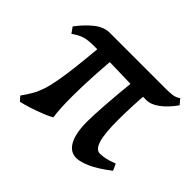

<svg xmlns="http://www.w3.org/2000/svg" viewBox="-110 -577 737 737"><g transform="rotate(45 258.5 -208.5)"><path d="M406.7 -334Q355 -334 311 -335.2Q267.1 -336.4 220.5 -337.6Q173.8 -338.9 114.7 -338.9Q85.9 -338.9 67.1 -333.5Q48.3 -328.1 22.9 -310.5L6.3 -334Q34.2 -371.1 63.7 -394.3Q93.3 -417.5 124 -417.5Q226.6 -417.5 297.1 -417.5Q367.7 -417.5 428.2 -417.5Q447.3 -417.5 463.4 -419.4Q479.5 -421.4 493.2 -431.2L510.7 -410.2Q485.8 -375 458.5 -354.5Q431.2 -334 406.7 -334ZM373.5 13.7Q339.4 13.7 321.5 -19.8Q303.7 -53.2 303.7 -114.7Q303.7 -146 307.9 -207Q312 -268.1 321.3 -357.4L390.6 -362.3Q386.7 -318.8 385 -277.1Q383.3 -235.4 383.3 -205.1Q383.3 -128.4 393.8 -95.5Q404.3 -62.5 425.3 -62.5Q439 -62.5 454.1 -65.7Q469.2 -68.8 495.6 -78.6L507.8 -51.8Q460 -15.1 426.8 -0.7Q393.6 13.7 373.5 13.7ZM194.8 -142.1Q194.8 -109.9 196 -84.5Q197.3 -59.1 200.7 -34.7Q188 -26.9 163.3 -17.1Q138.7 -7.3 112.3 1.2Q85.9 9.8 67.4 13.7Q64.9 10.7 58.3 3.2Q51.8 -4.4 51.8 -4.4Q67.4 -25.9 78.6 -45.4Q89.8 -64.9 97.9 -89.4Q106 -113.8 112.5 -149.7Q119.1 -185.5 125.2 -239.5Q131.3 -293.5 138.2 -373Q145 -375.5 161.9 -377.9Q178.7 -380.4 193.6 -382.1Q208.5 -383.8 208.5 -383.8Q202.1 -325.2 198.5 -260.7Q194.8 -196.3 194.8 -142.1Z"/></g></svg>

Font: Dai Banna SIL Medium
Style: Regular
Weight: 500
Designer: Victor Gaultney
Foundry: SIL International
Version: Version 4.000